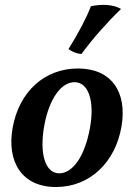

<svg xmlns="http://www.w3.org/2000/svg" viewBox="-20 -742 538 771"><path d="M345 -717C330 -676 296 -610 255 -545C269 -534 287 -527 307 -525C353 -588 411 -653 466 -706C438 -723 392 -727 345 -717ZM205 9C341 9 444 -91 468 -235C491 -371 429 -467 293 -467C159 -467 57 -374 31 -230C6 -93 67 9 205 9ZM218 -46C162 -46 137 -124 158 -239C177 -342 224 -412 279 -412C336 -412 361 -335 341 -227C320 -112 271 -46 218 -46Z"/></svg>

Font: Vollkorn Semibold
Style: Italic
Weight: 600
Italic angle: -11°
Designer: Friedrich Althausen
Foundry: Friedrich Althausen
Version: Version 4.015;PS 004.015;hotconv 1.0.88;makeotf.lib2.5.64775